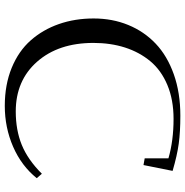

<svg xmlns="http://www.w3.org/2000/svg" viewBox="-6 -744 759 786"><g transform="rotate(-90 373.0 -351.5)"><path d="M36.1 -580.1Q86.4 -642.6 164.8 -676.8Q243.2 -710.9 332 -710.9Q418.9 -710.9 487.8 -682.6Q556.6 -654.3 600.3 -604.7Q644 -555.2 667 -489.5Q689.9 -423.8 689.9 -347.2Q689.9 -270.5 663.3 -205.6Q636.7 -140.6 586.9 -93.3Q537.1 -45.9 461.4 -19Q385.7 7.8 292 7.8Q225.6 7.8 177.2 1.2Q128.9 -5.4 65.9 -23.9L89.8 -143.1L117.2 -138.2V-41Q189.5 -20 278.8 -20Q356.9 -20 417.2 -45.2Q477.5 -70.3 514.9 -115.2Q552.2 -160.2 571 -219Q589.8 -277.8 589.8 -348.1Q589.8 -491.2 512.9 -578.6Q436 -666 309.1 -666Q232.9 -666 172.4 -641.4Q111.8 -616.7 54.2 -559.1Z"/></g></svg>

Font: Dehuti
Style: Bold
Weight: 700
Version: Version 1.2